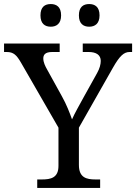

<svg xmlns="http://www.w3.org/2000/svg" viewBox="-25 -929 673 949"><path d="M416 -797C444 -797 467 -812 467 -853C467 -895 444 -909 416 -909C387 -909 365 -895 365 -853C365 -812 387 -797 416 -797ZM226 -797C254 -797 277 -812 277 -853C277 -895 254 -909 226 -909C197 -909 175 -895 175 -853C175 -812 197 -797 226 -797ZM159 0H470V-42H447C402 -42 365 -51 365 -114V-298L533 -594C567 -654 588 -672 616 -672H628V-714H384V-672H413C451 -672 473 -657 473 -628C473 -612 468 -591 455 -568L391 -453C368 -411 343 -367 331 -339C320 -370 304 -412 281 -453L207 -587C199 -601 189 -621 189 -640C189 -657 197 -672 233 -672H270V-714H-5V-672H8C42 -672 57 -657 79 -619L264 -298V-109C264 -50 226 -42 182 -42H159Z"/></svg>

Font: Noto Serif Balinese
Style: Regular
Weight: 400
Designer: Monotype Design Team
Foundry: Monotype Imaging Inc.
Version: Version 2.005